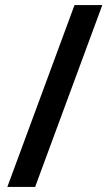

<svg xmlns="http://www.w3.org/2000/svg" viewBox="-20 -737 432 760"><path d="M385 -717 119 3H9L275 -717Z"/></svg>

Font: Noto Sans Thai Looped UI Medium
Style: Regular
Weight: 500
Designer: Cadson Demak Team
Foundry: Cadson Demak Co., Ltd.
Version: Version 1.000; ttfautohint (v1.8.4.7-5d5b)